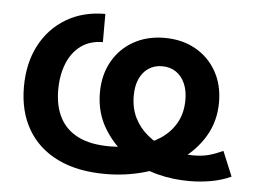

<svg xmlns="http://www.w3.org/2000/svg" viewBox="-44 -595 895 662"><g transform="rotate(5 403.5 -264.0)"><path d="M342.8 11.2Q245.6 11.2 177.2 -22.2Q108.9 -55.7 73 -117.4Q37.1 -179.2 37.1 -263.7Q37.1 -345.7 69.3 -407.5Q101.6 -469.2 159.7 -503.9Q217.8 -538.6 294.9 -538.6V-440.9Q250.5 -440.9 219.2 -418Q188 -395 171.9 -355Q155.8 -314.9 155.8 -263.7Q155.8 -208 176.5 -168Q197.3 -127.9 240.2 -106.4Q283.2 -85 349.1 -85Q399.4 -85 444.1 -96.4Q488.8 -107.9 522.9 -130.6Q557.1 -153.3 576.4 -187.5Q595.7 -221.7 595.7 -267.6Q595.7 -300.3 584.7 -324.7Q573.7 -349.1 553.7 -362.5Q533.7 -376 505.9 -376Q479 -376 459 -362.5Q439 -349.1 428 -324.7Q417 -300.3 417 -266.6Q417 -223.6 433.3 -190.4Q449.7 -157.2 479 -133.1Q508.3 -108.9 546.4 -93.8Q565.9 -85.4 591.3 -82.3Q616.7 -79.1 640.1 -79.1Q669.9 -79.1 693.1 -85.4Q716.3 -91.8 741.7 -103.5L777.3 -17.6Q745.6 -2.9 708.3 3.7Q670.9 10.3 633.3 10.3Q576.2 10.3 524.4 -2.9Q472.7 -16.1 430.2 -44.4Q373.5 -80.1 336.7 -137.2Q299.8 -194.3 299.8 -266.6Q299.8 -328.1 326.2 -375Q352.5 -421.9 399.2 -448Q445.8 -474.1 505.9 -474.1Q566.9 -474.1 613.3 -448Q659.7 -421.9 685.8 -375.7Q711.9 -329.6 711.9 -269Q711.9 -204.1 681.4 -152.1Q650.9 -100.1 598.4 -63.5Q545.9 -26.9 480 -7.8Q414.1 11.2 342.8 11.2Z"/></g></svg>

Font: Inter Cardless Tabular Medium
Style: Regular
Weight: 500
Designer: Rasmus Andersson
Foundry: rsms
Version: Version 4.000;git-4fc901f